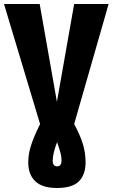

<svg xmlns="http://www.w3.org/2000/svg" viewBox="-35 -715 562 958"><path d="M335 -96Q365 -41 378.5 3.5Q392 48 392 95Q392 157 358.5 190Q325 223 250 223Q176 223 141 189.5Q106 156 106 95Q106 54 119.5 11.5Q133 -31 165 -96L-15 -695H163L249 -207L335 -695H507ZM250 -6Q228 51 228 86Q228 115 250 115Q272 115 272 85Q272 69 268 52.5Q264 36 258 18.5Q252 1 250 -6Z"/></svg>

Font: Fira Sans Compressed ExtraBold
Style: Regular
Weight: 800
Width: 1
Designer: bBox Type GmbH & Carrois Corporate GbR & Edenspiekermann AG
Foundry: bBox Type GmbH & Carrois Corporate GbR & Edenspiekermann AG
Version: Version 4.301